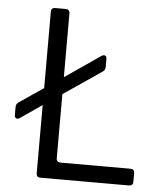

<svg xmlns="http://www.w3.org/2000/svg" viewBox="-52 -776 705 823"><g transform="rotate(5 300.0 -365.0)"><path d="M153 0Q135 0 135 -18V-311L42 -247Q33 -241 26.5 -244.5Q20 -248 20 -259V-293Q20 -306 32 -314L135 -384V-712Q135 -730 153 -730H197Q215 -730 215 -712V-438L368 -543Q377 -549 383.5 -545.5Q390 -542 390 -531V-497Q390 -484 378 -476L215 -365V-90Q215 -72 233 -72H533Q551 -72 551 -55V-18Q551 0 533 0Z"/></g></svg>

Font: Pitagon Sans Mono Light
Style: Regular
Weight: 300
Monospace: yes
Designer: Travis Tran
Foundry: Pitagon
Version: Version 1.001; ttfautohint (v1.8.4.7-5d5b);gftools[0.9.26]